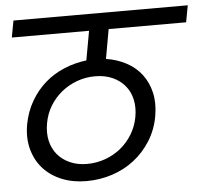

<svg xmlns="http://www.w3.org/2000/svg" viewBox="-50 -794 865 800"><g transform="rotate(-5 382.0 -393.5)"><path d="M289 -118Q328 -118 364.5 -131Q401 -144 430 -167.5Q459 -191 479 -224Q499 -257 506 -296Q513 -335 505.5 -368.5Q498 -402 477.5 -426.5Q457 -451 425.5 -465Q394 -479 353 -479Q314 -479 278 -466Q242 -453 213 -429.5Q184 -406 164 -373.5Q144 -341 137 -301Q130 -262 137.5 -228.5Q145 -195 165.5 -170.5Q186 -146 217.5 -132Q249 -118 289 -118ZM280 -47Q224 -47 178 -65.5Q132 -84 101 -118Q70 -152 57 -199.5Q44 -247 54 -304Q64 -357 89 -400Q114 -443 149.5 -474Q185 -505 229.5 -523.5Q274 -542 323 -548L345 -670H22L35 -740H764L751 -670H427L405 -547Q451 -540 489.5 -519.5Q528 -499 553 -466Q578 -433 588 -389.5Q598 -346 589 -293Q579 -236 550.5 -190.5Q522 -145 481 -113Q440 -81 388.5 -64Q337 -47 280 -47Z"/></g></svg>

Font: SVN-Poppins
Style: Italic
Weight: 400
Italic angle: -10°
Designer: Ninad Kale (Devanagari), Jonny Pinhorn (Latin)
Foundry: Indian Type Foundry
Version: Version 3.002 2017; ttfautohint (v1.8.3)